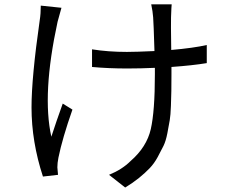

<svg xmlns="http://www.w3.org/2000/svg" viewBox="-20 -797 1040 871"><path d="M165 -771.5 258.8 -761.7Q254.9 -749 241.2 -698.2Q169.9 -370.1 212.9 -176.8Q235.4 -246.1 264.6 -327.1L308.6 -299.8Q262.7 -168.9 245.1 -82Q240.2 -57.6 240.2 -38.1L243.2 -3.9L174.8 3.9Q123 -154.3 123 -309.6Q123 -445.3 160.2 -705.1Q165 -734.4 165 -771.5ZM918 -592.8V-510.7Q853.5 -500 757.8 -493.2V-459Q757.8 -409.2 757.3 -384.8Q756.8 -360.4 755.4 -317.4Q753.9 -274.4 750 -251.5Q746.1 -228.5 739.3 -192.9Q732.4 -157.2 721.7 -135.3Q710.9 -113.3 695.3 -84.5Q679.7 -55.7 659.2 -34.2Q638.7 -12.7 610.4 10.3Q582 33.2 547.9 53.7L474.6 -3.9Q534.2 -28.3 572.3 -66.4Q645.5 -129.9 664.1 -211.4Q682.6 -293 682.6 -460V-489.3Q619.1 -486.3 556.6 -486.3Q472.7 -486.3 397.5 -493.2V-573.2Q470.7 -561.5 555.7 -561.5Q596.7 -561.5 680.7 -565.4Q676.8 -695.3 674.8 -717.8Q672.9 -745.1 666 -777.3H758.8Q757.8 -772.5 755.9 -718.8Q754.9 -695.3 756.8 -570.3Q857.4 -579.1 918 -592.8Z"/></svg>

Font: Nasu
Style: Regular
Weight: 400
Designer: Ryoko NISHIZUKA (kana &amp; ideographs); Paul D. Hunt (Latin, Greek &amp; Cyrillic); Wenlong ZHANG (bopomofo); Sandoll C
Version: Version 2014.1215